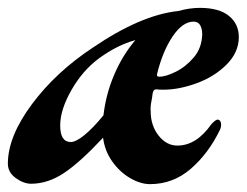

<svg xmlns="http://www.w3.org/2000/svg" viewBox="-42 -453 627 488"><path d="M346 -216Q345 -206 342.5 -193.5Q340 -181 341 -170Q341 -134 361 -108.5Q381 -83 409 -83Q457 -83 495 -137Q506 -149 511 -149Q515 -149 517.5 -145.5Q520 -142 520 -137Q520 -129 517 -123Q488 -63 443 -24Q398 15 339 15Q315 15 288.5 -0.5Q262 -16 243 -43Q224 -70 220 -103Q160 -39 119.5 -12.5Q79 14 37 14Q18 14 -2 -0.5Q-22 -15 -22 -37Q-22 -106 39 -188Q100 -270 194 -332Q316 -415 411 -425Q440 -433 466 -433Q515 -433 540 -412.5Q565 -392 565 -359Q565 -320 534 -289Q503 -258 458 -241.5Q413 -225 373 -225Q361 -225 355 -226Q348 -226 346 -216ZM450 -398Q422 -398 396.5 -360Q371 -322 357 -264Q356 -258 363 -258Q379 -258 404.5 -270.5Q430 -283 450.5 -307Q471 -331 472 -366Q472 -379 467 -388.5Q462 -398 450 -398ZM302 -351Q257 -339 210 -305Q168 -274 139.5 -224Q111 -174 111 -134Q111 -92 138 -92Q151 -92 173 -110Q195 -128 221 -160Q227 -213 248 -262.5Q269 -312 302 -351Z"/></svg>

Font: EB Garamond
Style: Bold Italic
Weight: 700
Italic angle: -17.2°
Designer: Georg Duffner and Octavio Pardo
Foundry: Georg Duffner
Version: Version 1.000